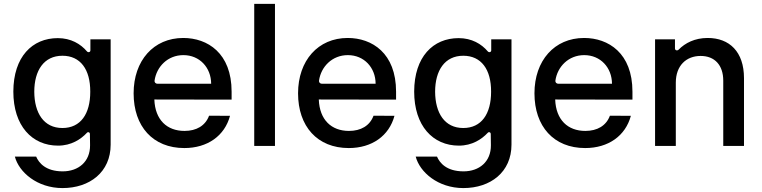

<svg xmlns="http://www.w3.org/2000/svg" viewBox="-20 -747 3900 983"><path d="M442.8 -545.5V-489C442.8 -480.1 431.8 -476.6 425.4 -483.7C392.8 -522 343.4 -551.8 275.9 -551.8C145.2 -551.8 48.7 -456.3 48.3 -278.1C48.3 -103 143.8 -1.4 277.3 -1.4C345.2 -1.4 394.2 -34.1 424.7 -66.8C430.4 -73.5 440.3 -70 440.3 -61.1L441.1 -3.6C441.8 81 381.4 130.3 301.1 130.3C213.1 130.3 178.6 86.3 165.1 54.7H56.1C76.7 134.2 170.1 215.9 300.1 215.9C439.3 215.9 546.5 133.9 546.5 -6.4V-545.5ZM299.7 -91.6C203.8 -91.6 156.2 -168.7 155.5 -277C155.5 -386.4 204.9 -461.6 299.7 -461.6C391.3 -461.6 442.8 -392 442.1 -277C442.1 -163.4 392.4 -91.6 299.7 -91.6Z M918.3 -552.6C766.3 -552.6 664.1 -436.8 664.1 -269.2C664.1 -99.8 762.8 11 923.7 11C1042.6 11 1130.3 -51.8 1157.7 -154.1L1050.4 -154.5C1031.2 -103 985.4 -76.7 924.7 -76.7C835.2 -76.7 774.1 -132.8 770.2 -237.6L1165.8 -236.9V-277.7C1165.8 -475.5 1042.3 -552.6 918.3 -552.6ZM1061.1 -318.2H786.2C777 -318.2 769.9 -325.3 771.3 -334.5C781.6 -405.5 838.4 -464.8 919 -464.8C1001.8 -464.8 1060.7 -401.3 1061.1 -318.2Z M1387.8 -727.3H1281.6V0H1387.8Z M1760.3 -552.6C1608.3 -552.6 1506 -436.8 1506 -269.2C1506 -99.8 1604.8 11 1765.6 11C1884.6 11 1972.3 -51.8 1999.6 -154.1L1892.4 -154.5C1873.2 -103 1827.4 -76.7 1766.7 -76.7C1677.2 -76.7 1616.1 -132.8 1612.2 -237.6L2007.8 -236.9V-277.7C2007.8 -475.5 1884.2 -552.6 1760.3 -552.6ZM1903.1 -318.2H1628.2C1619 -318.2 1611.9 -325.3 1613.3 -334.5C1623.6 -405.5 1680.4 -464.8 1761 -464.8C1843.8 -464.8 1902.7 -401.3 1903.1 -318.2Z M2495 -545.5V-489C2495 -480.1 2484 -476.6 2477.6 -483.7C2445 -522 2395.6 -551.8 2328.1 -551.8C2197.4 -551.8 2100.9 -456.3 2100.5 -278.1C2100.5 -103 2196 -1.4 2329.5 -1.4C2397.4 -1.4 2446.4 -34.1 2476.9 -66.8C2482.6 -73.5 2492.5 -70 2492.5 -61.1L2493.3 -3.6C2494 81 2433.6 130.3 2353.3 130.3C2265.3 130.3 2230.8 86.3 2217.3 54.7H2108.3C2128.9 134.2 2222.3 215.9 2352.3 215.9C2491.5 215.9 2598.7 133.9 2598.7 -6.4V-545.5ZM2351.9 -91.6C2256 -91.6 2208.5 -168.7 2207.7 -277C2207.7 -386.4 2257.1 -461.6 2351.9 -461.6C2443.5 -461.6 2495 -392 2494.3 -277C2494.3 -163.4 2444.6 -91.6 2351.9 -91.6Z M2970.5 -552.6C2818.5 -552.6 2716.3 -436.8 2716.3 -269.2C2716.3 -99.8 2815 11 2975.9 11C3094.8 11 3182.5 -51.8 3209.9 -154.1L3102.6 -154.5C3083.5 -103 3037.6 -76.7 2976.9 -76.7C2887.4 -76.7 2826.3 -132.8 2822.4 -237.6L3218 -236.9V-277.7C3218 -475.5 3094.5 -552.6 2970.5 -552.6ZM3113.3 -318.2H2838.4C2829.2 -318.2 2822.1 -325.3 2823.5 -334.5C2833.8 -405.5 2890.6 -464.8 2971.2 -464.8C3054 -464.8 3112.9 -401.3 3113.3 -318.2Z M3440 -323.9C3440 -410.9 3493.3 -460.6 3567.1 -460.6C3639.2 -460.6 3682.9 -413.4 3682.9 -334.2V0H3789.1V-346.9C3789.1 -481.9 3714.8 -552.6 3603.3 -552.6C3536.9 -552.6 3487.6 -526.6 3454.5 -492.9C3447.4 -485.8 3435.7 -489 3435.7 -498.9V-545.5H3333.8V0H3440Z"/></svg>

Font: RA Harald Medium
Style: Regular
Weight: 500
Designer: Rasmus Andersson
Foundry: rsms
Version: Version 3.000;hotconv 1.0.109;makeotfexe 2.5.65596